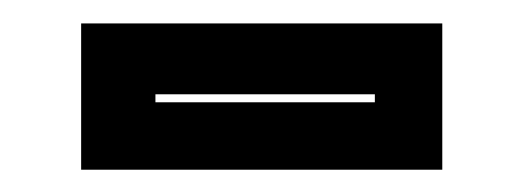

<svg xmlns="http://www.w3.org/2000/svg" viewBox="-20 -708 458 168"><path d="M51 -559.5V-687.5H367V-559.5ZM116 -618.5H308V-625.5H116Z"/></svg>

Font: Tourney ExtraBold
Style: Regular
Weight: 800
Designer: Tyler Finck
Foundry: Etcetera Type Co
Version: Version 1.015